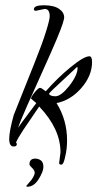

<svg xmlns="http://www.w3.org/2000/svg" viewBox="-20 -547 370 730"><path d="M213 79Q204 79 205 72L210 32Q210 -57 129 -142Q91 -87 68.5 -53Q46 -19 41 -5Q44 -2 44 1Q44 10 32 10Q15 10 15 -19Q15 -47 32 -109L109 -302Q140 -379 154.5 -425.5Q169 -472 169 -485Q169 -513 150 -513L116 -506Q109 -506 109 -512Q109 -527 147 -527Q185 -527 205 -513Q224 -500 224 -480Q224 -475 218 -456Q212 -437 195 -396.5Q178 -356 145 -283Q108 -201 81 -140Q54 -79 49 -61Q53 -69 118 -155L98 -172Q98 -179 112 -196Q126 -213 132 -213Q136 -213 140.5 -209.5Q145 -206 154 -200Q200 -252 249 -292Q299 -333 320 -333Q330 -333 330 -311Q330 -259 289 -212Q249 -166 195 -155Q235 -91 235 -13Q235 19 228 48Q222 79 213 79ZM191 -181Q212 -181 243 -220Q275 -261 275 -289Q275 -292 273 -292Q272 -292 269.5 -289.5Q267 -287 256.5 -277Q246 -267 221 -244Q196 -221 182 -207.5Q168 -194 166 -190Q171 -181 191 -181ZM84 163Q80 163 80 160L101 135Q112 118 112 110Q112 101 102 91.5Q92 82 92 78Q92 56 114 56Q126 56 135.5 63Q145 70 145 88Q145 105 127 134Q109 163 84 163Z"/></svg>

Font: Qwigley
Style: Regular
Weight: 400
Designer: Robert E. Leuschke
Foundry: Robert E. Leuschke
Version: Version 1.010; ttfautohint (v1.8.3)